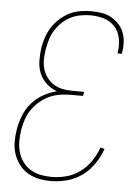

<svg xmlns="http://www.w3.org/2000/svg" viewBox="-53 -785 607 835"><g transform="rotate(5 250.0 -367.5)"><path d="M201 8Q173 8 146.5 2.5Q120 -3 98 -16.5Q76 -30 60.5 -51Q45 -72 37 -97Q29 -122 29 -149.5Q29 -177 34 -205Q39 -235 51 -265Q63 -295 84.5 -319.5Q106 -344 134.5 -360Q163 -376 193 -383Q168 -392 147.5 -410.5Q127 -429 116.5 -454Q106 -479 105.5 -508Q105 -537 109 -566Q113 -590 121 -613Q129 -636 142.5 -657Q156 -678 175.5 -695.5Q195 -713 217 -724Q239 -735 263.5 -739Q288 -743 311 -743Q334 -743 356.5 -739.5Q379 -736 397.5 -726Q416 -716 431 -700.5Q446 -685 454 -665.5Q462 -646 463.5 -623.5Q465 -601 461 -578L460 -570H441L442 -577Q447 -607 441 -636.5Q435 -666 416 -687Q397 -708 368.5 -716.5Q340 -725 310 -725Q289 -725 267 -721Q245 -717 224.5 -707Q204 -697 187 -681Q170 -665 158 -646Q146 -627 139.5 -606Q133 -585 129 -563Q125 -541 124.5 -519Q124 -497 129.5 -476.5Q135 -456 147.5 -439Q160 -422 177 -411Q194 -400 215 -395.5Q236 -391 258 -391H311L308 -373H255Q232 -373 208.5 -369.5Q185 -366 162.5 -356Q140 -346 120.5 -329.5Q101 -313 86.5 -292.5Q72 -272 64.5 -249Q57 -226 53 -203Q49 -178 49 -153Q49 -128 55.5 -105Q62 -82 76 -63Q90 -44 109.5 -32Q129 -20 153 -15Q177 -10 202 -10Q234 -10 266 -18.5Q298 -27 326 -47.5Q354 -68 373 -96.5Q392 -125 403 -156L421 -151Q409 -117 388 -86Q367 -55 337 -33Q307 -11 271 -1.5Q235 8 201 8Z"/></g></svg>

Font: Iosevka Term Curly Thin
Style: Italic
Weight: 100
Italic angle: -9°
Designer: Belleve Invis
Foundry: Belleve Invis
Version: Version 32.3.0